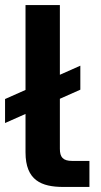

<svg xmlns="http://www.w3.org/2000/svg" viewBox="-49 -740 399 760"><path d="M52 -720V-384L-29 -348V-253L52 -289V-137C52 -26 115 0 202 0H305V-103H237C200 -103 188 -118 188 -151V-349L269 -385V-480L188 -444V-720Z"/></svg>

Font: Aspekta 650
Style: Regular
Weight: 650
Designer: Ivo Dolenc
Version: Version 2.000